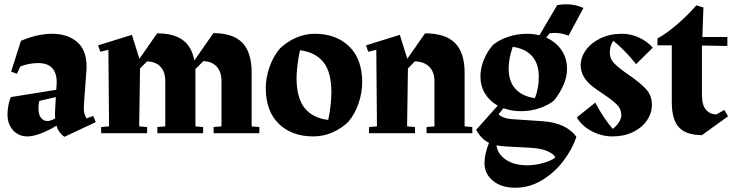

<svg xmlns="http://www.w3.org/2000/svg" viewBox="-20 -623 3425 898"><path d="M428 -52 281 17Q254 -2 244 -35Q208 -13 171.5 1Q135 15 108 15Q67 15 41 -14Q15 -43 15 -88Q15 -108 19.5 -131.5Q24 -155 31 -169L243 -203L245 -232Q247 -277 226 -302.5Q205 -328 158 -328Q137 -328 114 -323.5Q91 -319 75 -312L59 -278L32 -288L78 -432Q155 -465 224 -465Q295 -465 340 -427.5Q385 -390 385 -310L384 -290L374 -155L372 -119Q372 -101 375 -90.5Q378 -80 385 -69L416 -81ZM238 -69 237 -90 238 -112 241 -169 164 -151Q160 -138 160 -116Q160 -86 172 -71.5Q184 -57 201 -57Q217 -57 238 -69Z M1193 -29V0H979V-29L1016 -32V-243Q1016 -287 993.5 -311.5Q971 -336 931 -337L894 -300V-283V-32L930 -29V0H716V-29L753 -32V-243Q753 -287 730.5 -311Q708 -335 668 -336L635 -303L631 -32L668 -29V0H453V-29L490 -32L487 -390L449 -381L439 -411L597 -460L632 -348L715 -467Q792 -467 834.5 -436Q877 -405 889 -340L978 -468Q1070 -468 1113.5 -423Q1157 -378 1157 -283V-32Z M1674 -238Q1674 -191 1657.5 -141Q1641 -91 1609 -53Q1577 -22 1534.5 -3.5Q1492 15 1445 15Q1345 15 1284 -44Q1223 -103 1223 -212Q1223 -258 1240 -308Q1257 -358 1289 -396Q1321 -427 1363.5 -446Q1406 -465 1452 -465Q1552 -465 1613 -406Q1674 -347 1674 -238ZM1515 -62Q1522 -92 1526 -129Q1530 -166 1530 -190Q1530 -286 1492.5 -332.5Q1455 -379 1383 -388Q1376 -357 1371.5 -320Q1367 -283 1367 -260Q1367 -165 1404.5 -118Q1442 -71 1515 -62Z M2189 -29V0H1975V-29L2012 -32V-243Q2012 -287 1987.5 -311Q1963 -335 1920 -336L1888 -303L1884 -32L1921 -29V0H1706V-29L1743 -32L1740 -390L1702 -381L1692 -411L1850 -460L1885 -348L1968 -467Q2063 -467 2108 -422Q2153 -377 2153 -283V-32Z M2676 17Q2657 74 2615.5 129Q2574 184 2515.5 219.5Q2457 255 2390 255Q2325 255 2285.5 222.5Q2246 190 2246 140Q2246 98 2267 45Q2231 28 2207 -16L2308 -129Q2270 -150 2248.5 -185.5Q2227 -221 2227 -265Q2227 -306 2244 -346Q2261 -386 2287 -414Q2312 -435 2354.5 -450Q2397 -465 2444 -465Q2478 -465 2503 -458L2586 -599Q2606 -603 2628 -603Q2670 -603 2709 -586L2639 -456Q2607 -469 2576 -469Q2566 -469 2550 -467L2535 -447Q2580 -427 2606 -389Q2632 -351 2632 -301Q2632 -262 2614.5 -223.5Q2597 -185 2572 -154Q2547 -132 2504.5 -117.5Q2462 -103 2416 -103Q2372 -103 2335 -117L2312 -89Q2318 -80 2338 -73Q2358 -66 2386 -65L2519 -56Q2575 -52 2614.5 -33Q2654 -14 2676 17ZM2378 -404Q2359 -349 2359 -302Q2359 -242 2391 -207Q2423 -172 2482 -164Q2500 -211 2500 -264Q2500 -326 2468 -361Q2436 -396 2378 -404ZM2577 112Q2571 98 2541.5 84.5Q2512 71 2459 68L2348 62Q2329 61 2302 57Q2307 97 2345.5 123.5Q2384 150 2445 150Q2475 150 2504 143.5Q2533 137 2553 128Q2573 119 2577 112Z M2919 -274Q2973 -237 3001 -207Q3029 -177 3029 -133Q3029 -94 3006 -60Q2983 -26 2941 -5.5Q2899 15 2845 15Q2793 15 2746.5 -10Q2700 -35 2678 -74L2764 -143Q2804 -68 2846 -20Q2863 -33 2874.5 -50.5Q2886 -68 2886 -85Q2886 -113 2865.5 -133.5Q2845 -154 2802 -183Q2767 -206 2746 -223Q2725 -240 2710.5 -264Q2696 -288 2696 -318Q2696 -355 2720.5 -389Q2745 -423 2789 -444Q2833 -465 2889 -465Q2932 -465 2970.5 -446.5Q3009 -428 3033 -400L2955 -323Q2907 -384 2849 -432Q2832 -410 2832 -375Q2832 -348 2853.5 -326Q2875 -304 2919 -274ZM2799 0H2800Z M3385 -79 3263 9Q3189 9 3155.5 -27.5Q3122 -64 3122 -145V-411H3055V-443Q3097 -466 3146.5 -508.5Q3196 -551 3237 -598L3270 -588L3265 -450H3382V-408L3263 -410V-180Q3263 -132 3281.5 -110Q3300 -88 3331 -88L3368 -109Z"/></svg>

Font: Rakkas
Style: Regular
Weight: 400
Designer: Zeynep Akay
Foundry: Zeynep Akay
Version: Version 2.000